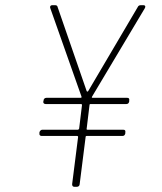

<svg xmlns="http://www.w3.org/2000/svg" viewBox="-20 -720 626 740"><path d="M538 -688 335 -348Q332 -343 337 -343H470Q480 -343 478 -333V-329Q476 -319 467 -319H329Q325 -319 325 -315L314 -224Q313 -223 314 -221.5Q315 -220 317 -220H455Q465 -220 463 -210V-206Q461 -196 452 -196H314Q310 -196 310 -192L287 -10Q287 -6 284 -3Q281 0 276 0H267Q258 0 258 -10L281 -192Q281 -196 277 -196H140Q136 -196 133.5 -199Q131 -202 132 -206V-210Q133 -214 136 -217Q139 -220 143 -220H280Q283 -220 285 -224L296 -315Q296 -319 292 -319H156Q151 -319 148.5 -322Q146 -325 147 -329L148 -333Q148 -337 151 -340Q154 -343 159 -343H290Q296 -343 294 -348L174 -688L173 -692Q173 -700 182 -700H192Q201 -700 202 -693L314 -369Q315 -367 317 -367Q319 -367 320 -369L511 -693Q514 -700 523 -700H533Q538 -700 539.5 -696.5Q541 -693 538 -688Z"/></svg>

Font: Barlow Semi Condensed Thin
Style: Italic
Weight: 250
Width: 4
Italic angle: -7°
Designer: Jeremy Tribby
Foundry: Tribby Type
Version: Version 1.408